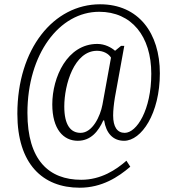

<svg xmlns="http://www.w3.org/2000/svg" viewBox="-20 -734 816 896"><path d="M352 142C456 142 532 92 588 44L570 16C522 58 452 105 359 105C208 105 108 13 108 -207C108 -482 257 -679 443 -679C594 -679 686 -565 686 -390C686 -221 618 -114 562 -114C527 -114 508 -142 508 -195C508 -218 511 -247 516 -278L560 -520H545L517 -497C500 -512 470 -529 434 -529C294 -529 224 -374 224 -247C224 -131 276 -77 343 -77C405 -77 440 -123 462 -172H466C475 -113 507 -77 559 -77C640 -77 726 -204 726 -392C726 -579 627 -714 447 -714C230 -714 61 -506 61 -203C61 30 178 142 352 142ZM356 -114C310 -114 280 -150 280 -237C280 -339 326 -497 433 -497C464 -497 488 -482 498 -465L458 -245C448 -192 412 -114 356 -114Z"/></svg>

Font: Noto Serif Hebrew Condensed Light
Style: Regular
Weight: 300
Width: 3
Designer: Monotype Design Team
Foundry: Monotype Imaging Inc.
Version: Version 2.004